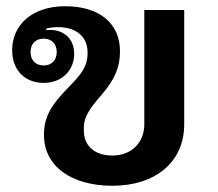

<svg xmlns="http://www.w3.org/2000/svg" viewBox="-20 -584 699 616"><path d="M341 12C476 12 571 -62 571 -185V-552H443V-185C443 -127 402 -85 341 -85C280 -85 249 -119 249 -165V-175C249 -206 264 -232 306 -280C349 -329 365 -370 365 -419C365 -510 298 -564 189 -564C83 -564 19 -504 19 -423C19 -359 60 -318 120 -318C179 -318 218 -359 218 -411C218 -461 184 -488 140 -488C136 -488 132 -488 129 -487L128 -492C138 -495 151 -497 165 -497C230 -497 261 -462 261 -415C261 -370 241 -346 199 -303C146 -249 121 -211 121 -151C121 -52 207 12 341 12ZM120 -374C95 -374 78 -390 78 -417C78 -444 95 -460 120 -460C145 -460 162 -444 162 -417C162 -390 145 -374 120 -374Z"/></svg>

Font: IBM Plex Thai Looped SemiBold
Style: Regular
Weight: 600
Designer: Mike Abbink, Paul van der Laan, Pieter van Rosmalen, Ben Mitchell, Mark Frömberg
Foundry: Bold Monday
Version: Version 1.0